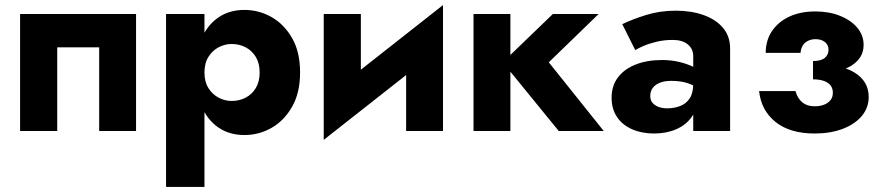

<svg xmlns="http://www.w3.org/2000/svg" viewBox="-20 -515 3481 755"><path d="M515 -460H59V0H205V-329H370V0H515Z M784 220V-460H633V220ZM1160 -230Q1160 -311 1128.5 -365.5Q1097 -420 1047.5 -448Q998 -476 941 -476Q881 -476 837.5 -445.5Q794 -415 771 -360Q748 -305 748 -230Q748 -156 771 -100.5Q794 -45 837.5 -14.5Q881 16 941 16Q998 16 1047.5 -12Q1097 -40 1128.5 -95Q1160 -150 1160 -230ZM1001 -230Q1001 -194 986 -169Q971 -144 946 -131Q921 -118 891 -118Q865 -118 840.5 -130.5Q816 -143 800 -168Q784 -193 784 -230Q784 -267 800 -292Q816 -317 840.5 -329.5Q865 -342 891 -342Q921 -342 946 -329Q971 -316 986 -291Q1001 -266 1001 -230Z M1717 -330 1722 -495 1258 -130 1253 35ZM1399 -460H1253V35L1399 -106ZM1722 -495 1577 -354V0H1722Z M1842 -460V0H1987V-460ZM2154 -460 1957 -270 2177 0H2354L2138 -270L2334 -460Z M2537 -137Q2537 -156 2546.5 -169Q2556 -182 2574.5 -189.5Q2593 -197 2619 -197Q2658 -197 2685.5 -187.5Q2713 -178 2739 -159V-230Q2729 -241 2705.5 -252.5Q2682 -264 2650.5 -271.5Q2619 -279 2584 -279Q2524 -279 2479 -261Q2434 -243 2409.5 -210Q2385 -177 2385 -131Q2385 -86 2406.5 -54.5Q2428 -23 2466 -6.5Q2504 10 2552 10Q2600 10 2638.5 -6.5Q2677 -23 2699.5 -54.5Q2722 -86 2722 -130L2706 -186Q2706 -149 2692 -128Q2678 -107 2654.5 -98Q2631 -89 2603 -89Q2585 -89 2570 -94.5Q2555 -100 2546 -110.5Q2537 -121 2537 -137ZM2478 -318Q2489 -325 2511 -334.5Q2533 -344 2562.5 -351Q2592 -358 2625 -358Q2663 -358 2684.5 -340.5Q2706 -323 2706 -294V0H2851V-324Q2851 -372 2823.5 -405Q2796 -438 2747.5 -455.5Q2699 -473 2637 -473Q2575 -473 2520.5 -456Q2466 -439 2427 -420Z M3177 -230Q3279 -226 3327.5 -256.5Q3376 -287 3376 -338Q3376 -376 3351.5 -405.5Q3327 -435 3284 -452.5Q3241 -470 3186 -470Q3127 -470 3083.5 -449.5Q3040 -429 3015.5 -392.5Q2991 -356 2991 -307H3128Q3129 -323 3136 -335Q3143 -347 3156.5 -354Q3170 -361 3187 -361Q3210 -361 3224 -349.5Q3238 -338 3238 -319Q3238 -300 3223.5 -287.5Q3209 -275 3177 -275ZM3184 10Q3245 10 3293 -8Q3341 -26 3368.5 -58.5Q3396 -91 3396 -134Q3396 -196 3339 -230.5Q3282 -265 3177 -260V-203Q3203 -203 3220.5 -196.5Q3238 -190 3246.5 -178.5Q3255 -167 3255 -150Q3255 -133 3246 -121.5Q3237 -110 3221 -103.5Q3205 -97 3183 -97Q3154 -97 3135 -112.5Q3116 -128 3108 -157H2965Q2973 -81 3029.5 -35.5Q3086 10 3184 10Z"/></svg>

Font: Jost
Style: Bold
Weight: 700
Version: Version 3.710